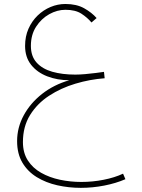

<svg xmlns="http://www.w3.org/2000/svg" viewBox="-20 -572 707 953"><path d="M459.5 -482.4Q435.5 -509.8 397.7 -531Q359.9 -552.2 304.7 -552.2Q266.6 -552.2 231 -537.4Q195.3 -522.5 166.7 -494.9Q138.2 -467.3 121.3 -429.2Q104.5 -391.1 104.5 -344.2Q104.5 -288.1 134.5 -250.2Q164.6 -212.4 214.6 -193.1Q264.6 -173.8 324.2 -173.8Q247.6 -151.9 189.2 -106.2Q130.9 -60.5 97.9 0.2Q64.9 61 64.9 128.4Q64.9 191.4 91.3 235.6Q117.7 279.8 162.8 307.4Q208 335 264.6 347.7Q321.3 360.4 381.3 360.4Q439.9 360.4 497.6 349.1Q555.2 337.9 602.5 317.4L590.8 290Q548.8 309.6 494.4 320.3Q439.9 331.1 383.8 331.1Q329.1 331.1 277.3 320.1Q225.6 309.1 184.1 285.6Q142.6 262.2 118.2 224.4Q93.8 186.5 93.8 133.3Q93.8 56.2 129.2 -1Q164.6 -58.1 223.6 -96.7Q282.7 -135.3 354.5 -156.7Q426.3 -178.2 499.5 -183.6L496.1 -215.3Q480 -212.9 454.8 -209.7Q429.7 -206.5 402.6 -204.1Q375.5 -201.7 353.5 -201.7Q289.6 -201.7 239.7 -215.8Q189.9 -230 161.6 -261.5Q133.3 -293 133.3 -344.2Q133.3 -399.4 159.2 -439.5Q185.1 -479.5 224.4 -501.5Q263.7 -523.4 304.7 -523.4Q354 -523.4 383.8 -504.2Q413.6 -484.9 434.1 -460.4Z"/></svg>

Font: Estedad-FD-VF Thin
Style: Regular
Weight: 100
Designer: Amin Abedi
Version: Version 5.0